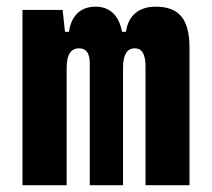

<svg xmlns="http://www.w3.org/2000/svg" viewBox="-20 -547 626 567"><path d="M409.7 0H539.6V-405.3C539.6 -491.2 508.8 -527.3 439 -527.3C389.2 -527.3 357.9 -499.5 352.1 -453.1H340.3C331.1 -502.9 303.2 -527.3 262.2 -527.3C218.3 -527.3 190.4 -501 183.6 -453.1H171.9L165 -517.6H46.4V0H176.8V-346.2C176.8 -385.3 189 -404.3 213.9 -404.3C234.4 -404.3 245.1 -389.6 245.1 -360.4V0H343.3V-346.2C343.3 -385.3 355 -404.3 378.4 -404.3C399.4 -404.3 409.7 -386.7 409.7 -350.6Z"/></svg>

Font: Cascadia Mono NF
Style: Bold
Weight: 700
Monospace: yes
Designer: Aaron Bell
Foundry: Saja Typeworks
Version: Version 2404.023